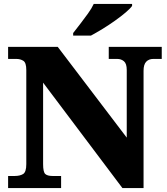

<svg xmlns="http://www.w3.org/2000/svg" viewBox="-20 -951 846 971"><path d="M21 0V-61H54Q81 -61 97 -71Q113 -81 113 -121V-597Q113 -634 98 -643.5Q83 -653 63 -653H21V-714H272L621 -255V-597Q621 -629 607 -641Q593 -653 573 -653H530V-714H798V-653H755Q733 -653 719.5 -639Q706 -625 706 -593V0H599L198 -533V-121Q198 -81 209 -71Q220 -61 246 -61H289V0ZM350 -784Q365 -803 385 -829Q405 -855 424.5 -882Q444 -909 454 -931H648V-921Q639 -908 615.5 -888Q592 -868 561 -846Q530 -824 498 -804.5Q466 -785 440 -771H350Z"/></svg>

Font: Noto Serif Ethiopic Black
Style: Regular
Weight: 900
Designer: Monotype Design Team
Foundry: Monotype Imaging Inc.
Version: Version 2.102; ttfautohint (v1.8.4.7-5d5b)